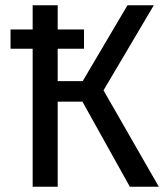

<svg xmlns="http://www.w3.org/2000/svg" viewBox="-20 -709 633 729"><path d="M299 -524H20V-597H104H299ZM464 -689H564L373 -366L583 0H473L293 -323H199V0H104V-689H199V-401H294Z"/></svg>

Font: Fira Sans Variable
Style: Regular
Weight: 400
Designer: Carrois Corporate & Edenspiekermann AG
Foundry: Carrois Corporate GbR & Edenspiekermann AG
Version: Version 4.202